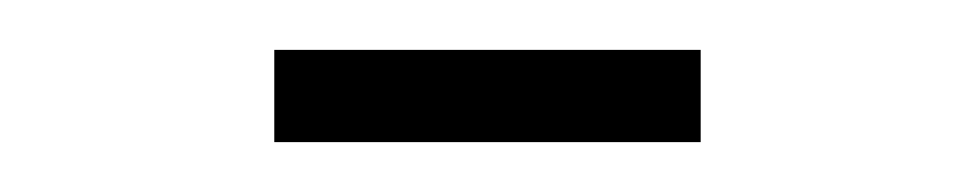

<svg xmlns="http://www.w3.org/2000/svg" viewBox="-20 -830 391 77"><path d="M90 -773V-810H261V-773Z"/></svg>

Font: Oswald ExtraLight
Style: Regular
Weight: 250
Designer: Vernon Adams
Foundry: Vernon Adams
Version: Version 4.103;gftools[0.9.33.dev8+g029e19f]